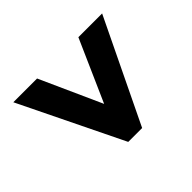

<svg xmlns="http://www.w3.org/2000/svg" viewBox="-129 -731 743 743"><g transform="rotate(45 242.5 -359.0)"><path d="M33 -246V-116L456 -322V-398L33 -602V-472L286 -360Z"/></g></svg>

Font: Noto Sans Khmer UI ExtraCondensed ExtraBold
Style: Regular
Weight: 800
Width: 2
Designer: Danh Hong and the Monotype Design Team
Foundry: Monotype Imaging Inc.
Version: Version 2.002